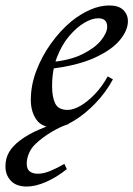

<svg xmlns="http://www.w3.org/2000/svg" viewBox="-91 -459 489 704"><path d="M105 8Q62 8 42 -21Q22 -50 22 -93Q22 -146 42 -199Q62 -252 96 -299.5Q130 -347 171 -381Q203 -407 239 -423Q275 -439 310 -439Q344 -439 361 -422.5Q378 -406 378 -381Q378 -348 348.5 -312Q319 -276 255.5 -247Q192 -218 89 -206L92 -231Q164 -237 210.5 -260Q257 -283 279.5 -311Q302 -339 302 -361Q302 -392 269 -392Q246 -392 217.5 -375Q189 -358 162 -326Q135 -294 117.5 -248Q100 -202 100 -143Q100 -103 111.5 -79.5Q123 -56 157 -56Q178 -56 204 -71Q230 -86 256.5 -113.5Q283 -141 304 -179L323 -168Q297 -120 259 -80.5Q221 -41 180.5 -16.5Q140 8 105 8ZM7 225Q-31 225 -51 204Q-71 183 -71 151Q-71 121 -57.5 98.5Q-44 76 -19 57Q11 34 51.5 16.5Q92 -1 125 -12L163 -5Q133 4 98.5 24.5Q64 45 39 69Q24 83 15.5 102.5Q7 122 7 141Q7 161 18 169.5Q29 178 48 178Q69 178 94 167.5Q119 157 145 142L154 161Q117 191 78 208Q39 225 7 225Z"/></svg>

Font: Ibarra Real Nova Medium
Style: Italic
Weight: 500
Italic angle: -22°
Designer: Jose Maria Ribagorda & Octavio Pardo
Foundry: Octavio Pardo
Version: Version 2.000